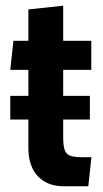

<svg xmlns="http://www.w3.org/2000/svg" viewBox="-20 -643 362 673"><path d="M205.5 10Q163.5 10 135.5 -7Q107.5 -24 93.5 -53.5Q79.5 -83 79.5 -121V-398H16L27 -500H79.5V-610L201.5 -623V-500H300V-398H201.5V-162Q201.5 -133 206.5 -118Q211.5 -103 225.2 -97.5Q239 -92 265.5 -92H300.5L289.5 10ZM16 -224V-307H295V-224Z"/></svg>

Font: Cabin
Style: Bold
Weight: 700
Width: 4
Designer: Pablo Impallari
Foundry: Pablo Impallari. http://www.impallari.com Igino Marini. http://www.ikern.com
Version: Version 3.001